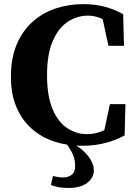

<svg xmlns="http://www.w3.org/2000/svg" viewBox="-20 -696 662 941"><path d="M316 225.2Q287.9 225.2 267 221.4Q246 217.5 229.6 211L239.5 166.5Q252.2 169.7 263.7 171.7Q275.3 173.8 289 173.8Q313.9 173.8 331.1 160.9Q348.3 148 348.3 117Q348.3 87.8 337.4 61.9Q326.4 36.1 299.7 0H336.7V7.7Q367.9 24.2 391.1 46.2Q414.3 68.2 427.2 92Q440 115.9 440 138.5Q440 174.7 407.7 200Q375.4 225.2 316 225.2ZM381 18.5Q308.6 18.5 245.5 -2.4Q182.5 -23.3 135 -65.5Q87.5 -107.8 60.5 -171.2Q33.5 -234.6 33.5 -319.4Q33.5 -411.7 62.2 -478.9Q90.9 -546.1 140.3 -589.9Q189.7 -633.7 253.7 -654.8Q317.7 -675.8 387.8 -675.8Q444.4 -675.8 491.9 -663.5Q539.3 -651.1 583.7 -626.4L587.7 -471.5H511.5L477.3 -629.4L544.3 -614V-558.9Q508.6 -590.8 477 -605.1Q445.3 -619.4 411.5 -619.4Q357.9 -619.4 312.1 -589.2Q266.3 -558.9 238.4 -494.5Q210.5 -430.2 210.5 -327.9Q210.5 -226.4 237.3 -162.2Q264.1 -98 309.1 -68.3Q354.2 -38.5 406.6 -38.5Q443.9 -38.5 480.6 -53.4Q517.2 -68.2 552.1 -95.5V-44L485.2 -29.3L518.7 -185.8H594.8L590.8 -32.3Q551.2 -10.1 498.3 4.2Q445.4 18.5 381 18.5Z"/></svg>

Font: Source Serif 4 Variable
Style: Regular
Weight: 400
Designer: Frank Grießhammer
Foundry: Adobe
Version: Version 4.005;hotconv 1.1.0;makeotfexe 2.6.0